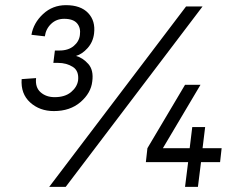

<svg xmlns="http://www.w3.org/2000/svg" viewBox="-20 -725 906 745"><path d="M64 -418 120 -422Q116 -386 137.5 -367Q159 -348 192 -348Q232 -348 255.5 -367.5Q279 -387 283 -413Q287 -450 262.5 -465.5Q238 -481 205 -481H187L193 -529H211Q245 -529 266 -546.5Q287 -564 290 -589Q294 -617 279 -634.5Q264 -652 229 -652Q199 -652 178.5 -632.5Q158 -613 154 -584L102 -590Q110 -636 147 -670.5Q184 -705 236 -705Q293 -705 322 -674.5Q351 -644 345 -595Q341 -562 320 -538.5Q299 -515 275 -508Q301 -501 322.5 -477Q344 -453 338 -409Q333 -364 292.5 -329Q252 -294 189 -294Q134 -294 97 -327.5Q60 -361 64 -418ZM702 -700H766L235 0H171ZM710 -96H546L552 -150L698 -396H758L612 -150H716L726 -232H776L766 -150H840L834 -96H760L748 0H698Z"/></svg>

Font: Haskoy
Style: Italic
Weight: 400
Designer: Ertekin Erdin
Foundry: Ertekin Erdin
Version: Version 2.000; ttfautohint (v1.8.4.7-5d5b)